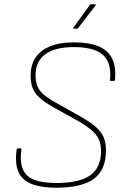

<svg xmlns="http://www.w3.org/2000/svg" viewBox="-20 -865 583 897"><path d="M243 12Q170 12 125.5 -6.5Q81 -25 65 -64.5Q49 -104 58 -168Q59 -172 64 -172H76Q81 -172 80 -167Q72 -110 86.5 -75Q101 -40 140 -25Q179 -10 244 -10Q351 -10 401.5 -46Q452 -82 452 -159Q452 -191 442 -213.5Q432 -236 407 -257.5Q382 -279 334 -306L231 -363Q189 -387 165.5 -408Q142 -429 132.5 -453.5Q123 -478 123 -512Q123 -587 175.5 -627Q228 -667 326 -667Q396 -667 440.5 -648.5Q485 -630 504 -591Q523 -552 517 -491Q516 -487 512 -487H497Q494 -487 494 -492Q502 -572 461 -608.5Q420 -645 325 -645Q237 -645 191.5 -611.5Q146 -578 146 -513Q146 -485 154.5 -463Q163 -441 185 -422.5Q207 -404 247 -382L350 -324Q399 -297 426.5 -273Q454 -249 464.5 -223Q475 -197 475 -162Q475 -71 418.5 -29.5Q362 12 243 12ZM325 -731Q323 -731 322.5 -732.5Q322 -734 323 -736L399 -841Q401 -845 405 -845H423Q426 -845 427 -843.5Q428 -842 426 -839L345 -734Q343 -731 338 -731Z"/></svg>

Font: Sofia Sans Thin
Style: Italic
Weight: 250
Italic angle: -9°
Version: Version 4.100-B